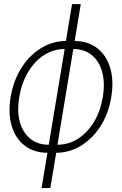

<svg xmlns="http://www.w3.org/2000/svg" viewBox="-20 -748 606 954"><path d="M186.5 186.5 215.8 11.2Q148.4 10.7 102.8 -24.4Q57.1 -59.6 38.3 -121.8Q19.5 -184.1 32.7 -265.1Q46.4 -347.2 85.9 -409.9Q125.5 -472.7 183.1 -508.3Q240.7 -543.9 307.6 -544.4L337.9 -727.5H381.3L351.1 -544.4Q418 -543.9 463.6 -508.3Q509.3 -472.7 527.8 -409.9Q546.4 -347.2 532.7 -265.1Q519.5 -184.1 480.2 -122.1Q440.9 -60.1 383.5 -24.7Q326.2 10.7 259.3 11.2L230 186.5ZM222.2 -28.8 301.3 -504.4H300.8Q245.6 -504.4 198.7 -474.1Q151.9 -443.8 119.6 -389.9Q87.4 -335.9 75.7 -265.1Q64 -195.3 78.6 -142.1Q93.3 -88.9 130.4 -58.8Q167.5 -28.8 222.2 -28.8ZM344.2 -504.4 265.6 -28.8Q320.8 -28.8 367.7 -58.8Q414.6 -88.9 446.8 -142.1Q479 -195.3 490.7 -265.1Q502.4 -335.9 487.8 -389.9Q473.1 -443.8 436.3 -474.1Q399.4 -504.4 344.2 -504.4Z"/></svg>

Font: Inter Display Extra Light
Style: Italic
Weight: 200
Italic angle: -9.39999°
Designer: Rasmus Andersson
Foundry: rsms
Version: Version 4.000;git-4fc901f